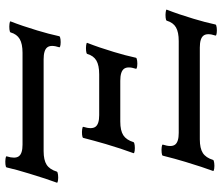

<svg xmlns="http://www.w3.org/2000/svg" viewBox="-74 -664 789 680"><g transform="rotate(90 320.0 -323.5)"><path d="M491.7 -506.3Q501.5 -536.6 491.7 -549.6Q481.9 -562.5 450.2 -562.5H125Q93.3 -562.5 76.4 -552.7Q59.6 -543 52.7 -520Q51.8 -517.1 41.7 -516.1Q31.7 -515.1 22.2 -516.4Q12.7 -517.6 13.7 -520Q29.8 -561 45.9 -614.7Q58.1 -654.8 66.4 -692.9Q67.4 -695.8 77.4 -697Q87.4 -698.2 96.7 -697Q106 -695.8 105.5 -692.9Q95.7 -663.1 105.7 -650.1Q115.7 -637.2 147.9 -637.2H473.1Q504.9 -637.2 521.5 -647.9Q538.1 -658.7 545.9 -684.1Q546.9 -687 556.9 -688.2Q566.9 -689.5 576.4 -688.2Q585.9 -687 585 -684.1Q572.3 -650.4 552.7 -585.9Q542 -550.8 530.8 -505.9Q529.8 -502.9 519.8 -502Q509.8 -501 500.2 -502.2Q490.7 -503.4 491.7 -506.3ZM428.7 -224.6Q438 -254.4 428.5 -267.6Q418.9 -280.8 387.2 -280.8H242.7Q210.9 -280.8 193.8 -270.8Q176.8 -260.7 170.4 -238.3Q169.4 -235.4 159.4 -234.4Q149.4 -233.4 139.9 -234.6Q130.4 -235.8 131.3 -238.3Q147.5 -279.3 163.6 -333Q175.8 -373 184.1 -411.1Q185.1 -414.1 195.1 -415.3Q205.1 -416.5 214.4 -415.3Q223.6 -414.1 223.1 -411.1Q213.4 -381.3 223.4 -368.4Q233.4 -355.5 265.6 -355.5H410.2Q441.9 -355.5 458.5 -366.2Q475.1 -377 482.9 -402.3Q483.9 -405.3 493.9 -406.5Q503.9 -407.7 513.4 -406.5Q522.9 -405.3 522 -402.3Q505.9 -358.9 489.7 -304.2Q483.9 -283.7 478 -262.7Q473.1 -243.7 467.8 -224.1Q466.8 -221.2 456.8 -220.2Q446.8 -219.2 437.3 -220.5Q427.7 -221.7 428.7 -224.6ZM533.2 46.9Q542.5 17.1 533 3.9Q523.4 -9.3 491.7 -9.3H166.5Q134.8 -9.3 117.7 0.7Q100.6 10.7 94.2 33.2Q93.3 36.1 83.3 37.1Q73.2 38.1 63.7 36.9Q54.2 35.6 55.2 33.2Q71.3 -7.8 87.4 -61.5Q99.6 -101.6 107.9 -139.6Q108.9 -142.6 118.9 -143.8Q128.9 -145 138.2 -143.8Q147.5 -142.6 147 -139.6Q137.2 -109.9 147.2 -96.9Q157.2 -84 189.5 -84H514.6Q546.4 -84 563 -94.7Q579.6 -105.5 587.4 -130.9Q588.4 -133.8 598.4 -135Q608.4 -136.2 617.9 -135Q627.4 -133.8 626.5 -130.9Q613.8 -97.2 594.2 -32.7Q580.6 11.2 572.3 47.4Q571.3 50.3 561.3 51.3Q551.3 52.2 541.7 51Q532.2 49.8 533.2 46.9Z"/></g></svg>

Font: Junicode Two Beta VF
Style: Regular
Weight: 400
Designer: Peter S. Baker
Foundry: Briery Creek Software
Version: Version 1.031 beta; ttfautohint (v1.8.1.43-b0c9)